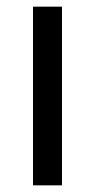

<svg xmlns="http://www.w3.org/2000/svg" viewBox="-20 -556 285 576"><path d="M79 0V-536H166V0Z"/></svg>

Font: Noto Sans Display
Style: Regular
Weight: 400
Designer: Monotype Design team
Foundry: Monotype Imaging Inc.
Version: Version 1.000